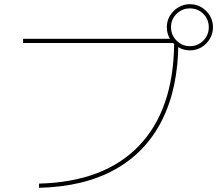

<svg xmlns="http://www.w3.org/2000/svg" viewBox="-20 -875 1040 915"><path d="M166 0Q477 -8 642.5 -180.5Q808 -353 810 -672L820 -670H90V-690H810V-672H830Q829 -454 751.5 -301Q674 -148 526.5 -66.5Q379 15 166 20ZM885 -635Q855 -635 830 -650Q805 -665 790 -690Q775 -715 775 -745Q775 -776 790 -800.5Q805 -825 830 -840Q855 -855 885 -855Q916 -855 940.5 -840Q965 -825 980 -800.5Q995 -776 995 -745Q995 -715 980 -690Q965 -665 940.5 -650Q916 -635 885 -635ZM885 -655Q923 -655 949 -681.5Q975 -708 975 -745Q975 -783 949 -809Q923 -835 885 -835Q848 -835 821.5 -809Q795 -783 795 -745Q795 -708 821.5 -681.5Q848 -655 885 -655Z"/></svg>

Font: M PLUS 2 Thin
Style: Regular
Weight: 100
Designer: Coji Morishita
Foundry: UNDERFOREST DESIGN
Version: Version 1.001